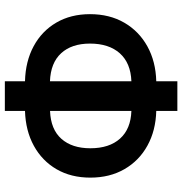

<svg xmlns="http://www.w3.org/2000/svg" viewBox="0 -752 752 792"><g transform="rotate(90 376.0 -356.0)"><path d="M437.5 -711.6V-624.6Q518.5 -622.5 580.6 -588.2Q642.8 -554 677.7 -493.4Q712.7 -432.9 712.7 -352.6Q712.7 -273.1 678.1 -213.4Q643.5 -153.8 581.5 -119.7Q519.5 -85.6 437.5 -83.1V0H315.3V-83.1Q232.6 -85.2 170.3 -119Q108 -152.7 73.2 -212.4Q38.4 -272 38.4 -351.2Q38.4 -431.8 73.5 -492.5Q108.7 -553.3 171.2 -587.9Q233.7 -622.5 315.3 -624.6V-711.6ZM591.6 -352.6Q591.6 -430.8 551.8 -475.1Q512.1 -519.5 437.5 -522V-186.4Q513.8 -189.3 552.7 -233.3Q591.6 -277.3 591.6 -352.6ZM159.8 -351.2Q159.8 -275.6 199.6 -232.2Q239.3 -188.9 315.3 -186.1V-522Q240.1 -519.2 199.9 -474.3Q159.8 -429.3 159.8 -351.2Z"/></g></svg>

Font: Interface Medium
Style: Regular
Weight: 500
Designer: Rasmus Andersson
Foundry: rsms
Version: Version 1.8